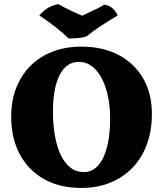

<svg xmlns="http://www.w3.org/2000/svg" viewBox="-20 -914 801 943"><path d="M380 9Q272 9 195 -35Q118 -79 76.5 -157.5Q35 -236 35 -341Q35 -421 60.5 -484.5Q86 -548 132 -593Q178 -638 241 -661.5Q304 -685 380 -685Q485 -685 562.5 -644Q640 -603 683 -529Q726 -455 726 -354Q726 -273 702 -206.5Q678 -140 632.5 -92Q587 -44 523 -17.5Q459 9 380 9ZM392 -69Q434 -69 462.5 -101.5Q491 -134 506 -193Q521 -252 521 -333Q521 -410 502.5 -472.5Q484 -535 449.5 -572.5Q415 -610 367 -610Q327 -610 298.5 -581.5Q270 -553 255 -498.5Q240 -444 240 -365Q240 -305 249 -251.5Q258 -198 276.5 -157Q295 -116 323.5 -92.5Q352 -69 392 -69ZM317 -725Q289 -753 253 -781Q217 -809 173 -838Q190 -858 211.5 -872.5Q233 -887 267 -894Q291 -879 322 -864.5Q353 -850 383 -837Q400 -845 419 -853.5Q438 -862 457 -871.5Q476 -881 491 -891Q517 -888 534.5 -871.5Q552 -855 558 -838Q519 -815 478 -788.5Q437 -762 407 -736Q386 -729 363.5 -727Q341 -725 317 -725Z"/></svg>

Font: Vollkorn Black
Style: Regular
Weight: 900
Designer: Friedrich Althausen
Foundry: Friedrich Althausen
Version: Version 5.000